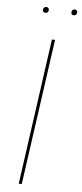

<svg xmlns="http://www.w3.org/2000/svg" viewBox="-57 -861 382 892"><g transform="rotate(5 133.5 -414.5)"><path d="M120.1 -801.8Q114.3 -801.8 110.8 -805.2Q107.4 -808.6 107.4 -814Q107.4 -820.3 111.3 -824.7Q115.2 -829.1 122.1 -829.1Q127.9 -829.1 131.3 -825.4Q134.8 -821.8 134.8 -816.4Q134.8 -810.1 130.9 -805.9Q127 -801.8 120.1 -801.8ZM252.4 -801.8Q240.2 -801.8 240.2 -814Q240.2 -820.3 243.9 -824.7Q247.6 -829.1 254.4 -829.1Q260.3 -829.1 263.7 -825.4Q267.1 -821.8 267.1 -816.4Q267.1 -810.1 263.2 -805.9Q259.3 -801.8 252.4 -801.8ZM175.8 -680.7 80.1 0H65.9L161.1 -680.7Z"/></g></svg>

Font: Fira Sans Compressed Hair
Style: Italic
Weight: 100
Width: 3
Italic angle: -8°
Designer: Carrois Corporate & Edenspiekermann AG
Foundry: Carrois Corporate GbR & Edenspiekermann AG
Version: Version 4.203;PS 004.203;hotconv 1.0.88;makeotf.lib2.5.64775